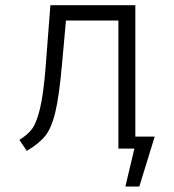

<svg xmlns="http://www.w3.org/2000/svg" viewBox="-20 -558 655 721"><path d="M488.2 -45.1H561L503.1 142.6H450.8L484.6 0H424.6V-481H227.7L212.8 -315.9Q202.1 -196.9 187.9 -137.4Q173.8 -77.9 150.5 -48.5Q127.2 -19 80.5 8.7L52.8 -32.8Q82.6 -50.8 99.7 -73.1Q116.9 -95.4 130.3 -150.5Q143.6 -205.6 151.8 -312.3L169.2 -538.5H488.2Z"/></svg>

Font: Fira Code Fixed Light
Style: Regular
Weight: 300
Monospace: yes
Designer: Carrois Corporate, Edenspiekermann AG, Nikita Prokopov
Foundry: Carrois Corporate, Edenspiekermann AG, Nikita Prokopov
Version: Version 5.002